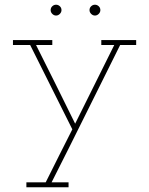

<svg xmlns="http://www.w3.org/2000/svg" viewBox="-20 -545 633 815"><path d="M271 250V229H199Q273 83 345 -62.5Q417 -208 490 -354H558V-375H410V-354H465Q423 -270 381 -185Q339 -100 299 -20Q258 -104 216.5 -187Q175 -270 133 -354H202V-375H35V-354H108Q153 -264 197.5 -175Q242 -86 287 4Q259 59 230.5 116Q202 173 174 229H92V250ZM406 -502Q406 -512 399 -518.5Q392 -525 383 -525Q374 -525 367 -518.5Q360 -512 360 -502Q360 -493 367 -486Q374 -479 383 -479Q392 -479 399 -486Q406 -493 406 -502ZM241 -502Q241 -512 234 -518.5Q227 -525 218 -525Q209 -525 202 -518.5Q195 -512 195 -502Q195 -493 202 -486Q209 -479 218 -479Q227 -479 234 -486Q241 -493 241 -502Z"/></svg>

Font: Josefin Slab ExtraLight
Style: Regular
Weight: 250
Designer: Santiago Orozco
Foundry: Typemade
Version: Version 2.000